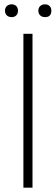

<svg xmlns="http://www.w3.org/2000/svg" viewBox="-20 -866 258 886"><path d="M88 0V-710H130V0ZM34 -787Q20 -787 11.5 -795Q3 -803 3 -817Q3 -830 11.5 -838Q20 -846 34 -846Q47 -846 55 -838Q63 -830 63 -817Q63 -803 55 -795Q47 -787 34 -787ZM188 -787Q174 -787 165.5 -795Q157 -803 157 -817Q157 -830 165.5 -838Q174 -846 188 -846Q201 -846 209 -838Q217 -830 217 -817Q217 -787 188 -787Z"/></svg>

Font: Livvic ExtraLight
Style: Regular
Weight: 275
Designer: Jacques Le Bailly, Baron von Fonthausen
Version: Version 1.001; ttfautohint (v1.8.2)